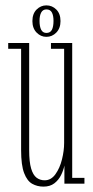

<svg xmlns="http://www.w3.org/2000/svg" viewBox="-20 -683 345 714"><path d="M141.5 11Q118.5 11 99.8 0.5Q81 -10 69.8 -39.2Q58.5 -68.5 58.5 -125V-501.5H10.5V-523H88.5V-124.5Q88.5 -80.5 95.8 -56.2Q103 -32 116 -22.2Q129 -12.5 146 -12.5Q170 -12.5 186.2 -35.2Q202.5 -58 210.5 -90.2Q218.5 -122.5 218.5 -151.5V-501.5H169.5V-523H248.5V-21.5H294V0H219.5V-67.5Q216 -50 207 -31.8Q198 -13.5 182 -1.2Q166 11 141.5 11ZM152.5 -546Q131.5 -546 116 -562Q100.5 -578 100.5 -604.5Q100.5 -632 116 -647.5Q131.5 -663 152.5 -663Q174 -663 189.5 -647.5Q205 -632 205 -604.5Q205 -578 189.5 -562Q174 -546 152.5 -546ZM152.5 -560.5Q167 -560.5 173 -572.2Q179 -584 179 -605.5Q179 -625 173 -636.5Q167 -648 152.5 -648Q139.5 -648 133.2 -636.5Q127 -625 127 -605.5Q127 -584 133.2 -572.2Q139.5 -560.5 152.5 -560.5Z"/></svg>

Font: Imbue 48pt Thin
Style: Regular
Weight: 250
Designer: Tyler Finck
Foundry: Etcetera Type Company
Version: Version 1.102